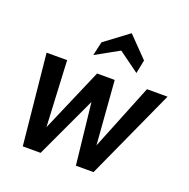

<svg xmlns="http://www.w3.org/2000/svg" viewBox="-131 -867 975 992"><g transform="rotate(20 356.5 -371.0)"><path d="M48 -497H161L179 -135L330 -485H427L454 -135L600 -497H713L487 0H390L353 -337L196 0H98ZM296 -644 427 -742 535 -631 520 -557 407 -639 279 -568Z"/></g></svg>

Font: Cabin SemiBold
Style: Italic
Weight: 600
Italic angle: -7°
Designer: Pablo Impallari
Foundry: Pablo Impallari. http://www.impallari.com Igino Marini. http://www.ikern.com
Version: Version 2.200